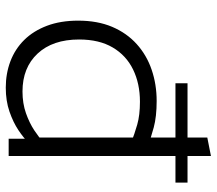

<svg xmlns="http://www.w3.org/2000/svg" viewBox="-63 -678 751 665"><g transform="rotate(90 312.5 -345.5)"><path d="M332.2 -454.7Q269.5 -454.7 220.7 -430.9Q171.9 -407.1 144.4 -360.3Q116.8 -313.6 116.8 -243.9Q116.8 -152.5 165.6 -100.2Q214.4 -47.9 296.8 -47.9Q338 -47.9 372.1 -59.9Q406.2 -72 431.5 -88.8Q456.9 -105.7 470.3 -118.8L472.9 -67.8Q457.9 -51.8 430.7 -33.7Q403.5 -15.6 366.5 -2.8Q329.4 10 283.5 10Q234.6 10 192.1 -6.1Q149.7 -22.2 118.4 -53.9Q87.1 -85.6 69.3 -132.6Q51.5 -179.7 51.5 -240.8Q51.5 -307.6 72.9 -358.3Q94.4 -408.9 132.6 -443.4Q170.8 -477.9 221.4 -495.2Q272.1 -512.6 329.8 -512.6Q384 -512.6 421.3 -502.5Q458.6 -492.5 492.5 -479.8L472.9 -424.6Q444.4 -435.8 411.6 -445.3Q378.9 -454.7 332.2 -454.7ZM456.4 -95.3V-688L520.2 -700.6V0H460.5V-87.6ZM268.5 -577.7V-619.5H612.4V-577.7Z"/></g></svg>

Font: Roundo Variable
Style: Regular
Weight: 200
Designer: Shiva Nallaperumal
Foundry: Indian Type Foundry
Version: Version 2.000